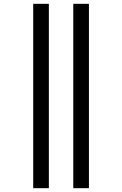

<svg xmlns="http://www.w3.org/2000/svg" viewBox="-20 -843 640 1006"><path d="M364 143V-823H446V143ZM154 143V-823H236V143Z"/></svg>

Font: R Plex Mono
Style: Regular
Weight: 400
Monospace: yes
Designer: Belleve Invis
Foundry: Belleve Invis
Version: Version 31.8.0